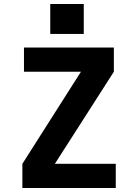

<svg xmlns="http://www.w3.org/2000/svg" viewBox="-20 -937 690 957"><path d="M91.5 0V-120.5L383.5 -579.5H99.5V-700H547.5V-579.5L253.5 -120.5H557V0ZM230.5 -917H397.5V-768H230.5Z"/></svg>

Font: Trispace Thin
Style: Bold
Weight: 700
Version: Version 1.210